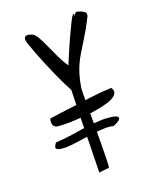

<svg xmlns="http://www.w3.org/2000/svg" viewBox="-147 -891 773 962"><g transform="rotate(-20 239.5 -409.5)"><path d="M91.8 -763.7Q91.8 -764.6 91.8 -766.6Q91.8 -768.6 91.8 -769.5Q94.7 -777.3 99.1 -779.8Q103.5 -782.2 108.9 -782.2Q114.3 -782.2 120.1 -780.8Q126 -779.3 129.9 -777.3Q145.5 -772.5 158.7 -750Q171.9 -727.5 185.5 -696.8Q199.2 -666 215.3 -631.8Q231.4 -597.7 251 -569.3Q285.2 -651.4 307.1 -699.2Q329.1 -747.1 341.3 -771Q353.5 -794.9 358.9 -799.8Q364.3 -804.7 365.2 -801.8Q366.2 -798.8 365.2 -792.5Q364.3 -786.1 364.3 -788.1Q371.1 -804.7 377.9 -806.6Q384.8 -808.6 395.5 -803.7Q408.2 -799.8 418.9 -792.5Q429.7 -785.2 425.8 -769.5Q407.2 -731.4 390.1 -702.1Q373 -672.9 358.4 -649.4Q343.8 -626 331.1 -605Q318.4 -584 307.6 -561Q296.9 -538.1 288.1 -509.8Q279.3 -481.4 273.4 -443.4L272.5 -436.5Q272.5 -430.7 272 -420.9Q271.5 -411.1 271.5 -399.4V-376Q302.7 -380.9 326.2 -382.8Q349.6 -384.8 361.3 -386.7Q363.3 -386.7 371.1 -387.2Q378.9 -387.7 387.7 -388.2Q396.5 -388.7 404.3 -389.2Q412.1 -389.6 414.1 -389.6Q426.8 -372.1 419.4 -358.4Q412.1 -344.7 391.1 -334.5Q370.1 -324.2 338.4 -317.4Q306.6 -310.5 271.5 -305.7V-252.9Q293.9 -254.9 314.9 -255.4Q335.9 -255.9 358.4 -252.9Q385.7 -250 394 -243.7Q402.3 -237.3 398.4 -230.5Q394.5 -223.6 382.8 -216.8Q371.1 -210 358.4 -206.1Q343.8 -210.9 321.3 -210.9Q298.8 -210.9 271.5 -208Q271.5 -170.9 271 -135.7Q270.5 -100.6 270 -74.2Q269.5 -47.9 268.6 -32.7Q267.6 -17.6 265.6 -17.6L212.9 -11.7L216.8 -201.2Q188.5 -197.3 159.7 -192.9Q130.9 -188.5 107.9 -187.5Q85 -186.5 68.8 -189.5Q52.7 -192.4 47.9 -202.1Q47.9 -206.1 52.7 -215.3Q57.6 -224.6 60.5 -227.5Q108.4 -230.5 146.5 -235.8Q184.6 -241.2 217.8 -247.1L218.8 -301.8Q186.5 -298.8 156.7 -298.3Q127 -297.9 104.5 -299.8Q71.3 -299.8 71.3 -331.1Q71.3 -333 72.3 -339.8Q73.2 -346.7 74.2 -349.6Q82 -350.6 96.7 -353Q111.3 -355.5 131.3 -357.9Q151.4 -360.4 174.3 -363.3Q197.3 -366.2 220.7 -369.1L222.7 -448.2Q213.9 -463.9 200.7 -490.7Q187.5 -517.6 173.3 -549.3Q159.2 -581.1 145 -614.7Q130.9 -648.4 119.6 -678.2Q108.4 -708 100.1 -731Q91.8 -753.9 91.8 -763.7Z"/></g></svg>

Font: Shadows Into Light
Style: Regular
Weight: 400
Designer: Kimberly Geswein
Foundry: Kimberly Geswein
Version: Version 001.000